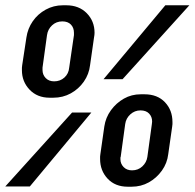

<svg xmlns="http://www.w3.org/2000/svg" viewBox="-56 -706 737 727"><path d="M428 1Q380 1 351.5 -29.5Q323 -60 323 -104Q323 -109 323 -113Q323 -117 324 -122L339 -227Q344 -261 364 -288.5Q384 -316 413 -332.5Q442 -349 477 -349H491Q540 -349 568.5 -319Q597 -289 597 -244Q597 -240 597 -236Q597 -232 596 -227L581 -122Q577 -88 557 -60Q537 -32 507.5 -15.5Q478 1 442 1ZM-36 0 217 -280H290L57 0ZM132 -336Q85 -336 56 -366.5Q27 -397 27 -440Q27 -445 27 -449.5Q27 -454 28 -459L44 -564Q49 -598 68 -625.5Q87 -653 117 -669.5Q147 -686 182 -686H195Q243 -686 272.5 -656Q302 -626 302 -582Q302 -578 301.5 -573.5Q301 -569 300 -564L285 -459Q281 -425 261.5 -397Q242 -369 212 -352.5Q182 -336 146 -336ZM149 -398Q172 -398 188 -412.5Q204 -427 206 -450L224 -573Q224 -575 224 -577Q224 -579 224 -582Q224 -601 212.5 -613Q201 -625 180 -625Q157 -625 141 -610Q125 -595 122 -573L105 -450Q105 -448 105 -446Q105 -444 105 -441Q105 -423 117 -410.5Q129 -398 149 -398ZM444 -61Q467 -61 483 -76Q499 -91 502 -112L519 -236Q519 -238 519.5 -240.5Q520 -243 520 -246Q520 -264 508.5 -276Q497 -288 476 -288Q454 -288 437.5 -273Q421 -258 418 -236L401 -112Q400 -111 400 -108.5Q400 -106 400 -103Q400 -86 412 -73.5Q424 -61 444 -61ZM336 -406 570 -686H661L408 -406Z"/></svg>

Font: Chivo Mono SemiBold
Style: Italic
Weight: 600
Italic angle: -8.05°
Monospace: yes
Version: Version 1.008